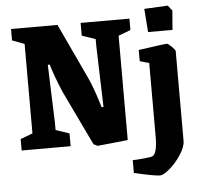

<svg xmlns="http://www.w3.org/2000/svg" viewBox="-57 -715 997 957"><g transform="rotate(-5 442.0 -236.0)"><path d="M708 -533.2 699.2 -649.9 816.9 -655.8 837.9 -629.9 830.1 -533.2ZM408.2 9.8 388.2 0 274.9 -236.8Q258.3 -268.6 241 -313Q223.6 -357.4 214.4 -385.7L205.1 -414.1H195.8L206.1 -123V-86.9L273.9 -64V0H28.8V-57.1L89.8 -80.1V-527.8L28.8 -550.8V-607.9H261.2L391.1 -330.1Q401.4 -309.1 414.8 -271.7Q428.2 -234.4 436.5 -207L444.8 -180.2H454.1L444.8 -487.8V-521L377 -543.9V-607.9H621.1V-550.8L560.1 -527.8V-5.9Q545.4 -3.9 478.8 2.9Q412.1 9.8 408.2 9.8ZM705.1 184.1Q678.2 184.1 576.2 160.2V96.2Q594.7 96.2 633.1 92.5Q671.4 88.9 676.8 85Q700.2 71.8 700.2 -12.2V-378.9L653.8 -392.1V-448.2Q782.7 -466.8 796.9 -466.8Q802.2 -466.8 819.6 -449.7Q836.9 -432.6 836.9 -426.8V22.9Q836.9 52.2 811 91.6Q785.2 130.9 753.7 157.5Q722.2 184.1 705.1 184.1Z"/></g></svg>

Font: Grenze
Style: Bold
Weight: 700
Designer: Renata Polastri
Foundry: Omnibus-Type
Version: Version 1.002;PS 001.002;hotconv 1.0.88;makeotf.lib2.5.64775